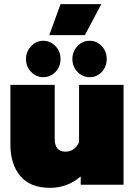

<svg xmlns="http://www.w3.org/2000/svg" viewBox="-20 -888 649 923"><path d="M271 -868H467L388 -719H217ZM105 -604Q105 -640 129.5 -666Q154 -692 188 -692Q222 -692 246.5 -666.5Q271 -641 271 -604Q271 -567 246.5 -542Q222 -517 188 -517Q154 -517 129.5 -542.5Q105 -568 105 -604ZM328 -604Q328 -641 352.5 -666.5Q377 -692 411 -692Q445 -692 469 -666.5Q493 -641 493 -604Q493 -568 469.5 -542.5Q446 -517 411 -517Q377 -517 352.5 -542.5Q328 -568 328 -604ZM30 -193V-480H243V-221Q243 -159 294 -159Q339 -159 360 -204V-480H574V0H368V-40Q339 -14 301 0.5Q263 15 221 15Q125 15 77.5 -42Q30 -99 30 -193Z"/></svg>

Font: Readiness Black
Style: Regular
Weight: 900
Designer: Katatrad Team
Foundry: CadsonDemak
Version: Version 1.00;April 23, 2019;FontCreator 11.5.0.2425 64-bit; 